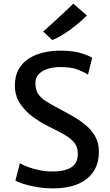

<svg xmlns="http://www.w3.org/2000/svg" viewBox="-20 -1030 605 1058"><path d="M275.5 8Q227 8 183.8 0.8Q140.5 -6.5 109.5 -16.5Q78.5 -26.5 65 -35L89.5 -130.5Q108.5 -119.5 137 -109Q165.5 -98.5 199.5 -91.8Q233.5 -85 268.5 -85Q337 -85 373 -108Q409 -131 409 -183Q409 -218 391 -241.8Q373 -265.5 337.2 -286.5Q301.5 -307.5 248 -333Q202.5 -355.5 159.8 -387Q117 -418.5 89.5 -461Q62 -503.5 62 -558.5Q62 -612.5 83.2 -649.2Q104.5 -686 140.5 -708.5Q176.5 -731 220.8 -741Q265 -751 311.5 -751Q379.5 -751 424 -737.8Q468.5 -724.5 488 -711.5L465 -619Q439.5 -635 405.2 -647.8Q371 -660.5 311.5 -660.5Q275 -660.5 244 -651Q213 -641.5 194 -622Q175 -602.5 175 -572Q175 -537.5 189.2 -514.2Q203.5 -491 235.5 -470.8Q267.5 -450.5 319.5 -423.5Q357 -404 393.5 -382.2Q430 -360.5 459.8 -334Q489.5 -307.5 507.2 -273.2Q525 -239 525 -195Q525 -127 493.2 -81.8Q461.5 -36.5 405.2 -14.2Q349 8 275.5 8ZM268 -809.5 218 -856Q219 -857 236 -872.2Q253 -887.5 277 -909.5Q301 -931.5 325.2 -953.8Q349.5 -976 366 -992Q382.5 -1008 383.5 -1010L459 -945Q442 -927.5 418.2 -907Q394.5 -886.5 367.8 -867Q341 -847.5 315 -832.2Q289 -817 268 -809.5Z"/></svg>

Font: Tracken
Style: Regular
Weight: 400
Designer: Eben Sorkin
Foundry: Eben Sorkin
Version: Version 2.001